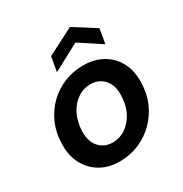

<svg xmlns="http://www.w3.org/2000/svg" viewBox="-169 -850 948 992"><g transform="rotate(-30 304.5 -353.5)"><path d="M263 12Q196 12 147 -17.5Q98 -47 71.5 -99Q45 -151 48 -217Q49 -281 72.5 -335Q96 -389 136.5 -429Q177 -469 230.5 -491Q284 -513 345 -513Q411 -513 461 -484.5Q511 -456 537.5 -404.5Q564 -353 561 -285Q560 -222 536.5 -168Q513 -114 472 -73.5Q431 -33 378 -10.5Q325 12 263 12ZM279 -91Q323 -91 358.5 -115.5Q394 -140 415.5 -182.5Q437 -225 438 -280Q440 -322 426 -350.5Q412 -379 387 -394.5Q362 -410 330 -410Q287 -410 251.5 -386Q216 -362 194.5 -319Q173 -276 171 -221Q170 -180 183.5 -151Q197 -122 222.5 -106.5Q248 -91 279 -91ZM211 -550 226 -637 386 -719 515 -637 500 -550 370 -635Z"/></g></svg>

Font: DM Sans 17pt SemiBold
Style: Italic
Weight: 600
Italic angle: -10°
Version: Version 4.004;gftools[0.9.30]